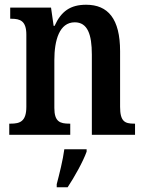

<svg xmlns="http://www.w3.org/2000/svg" viewBox="-20 -568 612 809"><path d="M19 0H276V-47H272C233 -47 209 -55 209 -113V-315C209 -398 230 -474 295 -474C349 -474 367 -423 367 -338V0H549V-47H545C506 -47 486 -56 486 -118V-352C486 -489 435 -548 343 -548C277 -548 238 -521 210 -459H206L195 -536H23V-489H28C65 -489 91 -480 91 -422V-118C91 -56 64 -47 25 -47H19ZM219 208V221H265C293 179 330 113 345 71V61H251C245 107 230 166 219 208Z"/></svg>

Font: Noto Serif Devanagari Condensed SemiBold
Style: Regular
Weight: 600
Width: 3
Designer: Universal Thirst, Indian Type Foundry and the Monotype Design Team
Foundry: Monotype Imaging Inc.
Version: Version 2.004